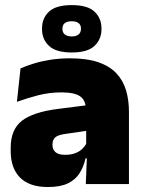

<svg xmlns="http://www.w3.org/2000/svg" viewBox="-20 -740 578 772"><path d="M498.5 0H325L330 -126L326.5 -130.5V-283.5L325 -301.5Q325 -336 302.8 -352.2Q280.5 -368.5 227 -368.5Q178.5 -368.5 133.8 -357Q89 -345.5 48 -330.5L62.5 -465Q87.5 -476 118 -485.2Q148.5 -494.5 184.5 -500Q220.5 -505.5 261 -505.5Q329.5 -505.5 375.2 -489.8Q421 -474 448 -445.2Q475 -416.5 486.8 -377Q498.5 -337.5 498.5 -290ZM172.5 12Q98.5 12 60.8 -25.8Q23 -63.5 23 -133V-145.5Q23 -219.5 68.2 -254.5Q113.5 -289.5 213 -302L338.5 -318L349 -217L242.5 -201.5Q213.5 -197.5 202.2 -187.8Q191 -178 191 -159V-157Q191 -139.5 202.8 -128.5Q214.5 -117.5 242 -117.5Q265 -117.5 281.8 -123.8Q298.5 -130 309.8 -140.5Q321 -151 327.5 -163.5L352.5 -103.5H324Q316.5 -70 300.2 -44Q284 -18 253.5 -3Q223 12 172.5 12ZM149 -622.5V-626Q149 -667 177 -693.2Q205 -719.5 268.5 -719.5Q332 -719.5 360 -693.2Q388 -667 388 -626V-622.5Q388 -582 360 -555.5Q332 -529 268.5 -529Q205 -529 177 -555.5Q149 -582 149 -622.5ZM231 -625.5V-623.5Q231 -609.5 240.5 -601.5Q250 -593.5 268.5 -593.5Q286.5 -593.5 296 -601.5Q305.5 -609.5 305.5 -623.5V-625.5Q305.5 -639.5 296 -647Q286.5 -654.5 268.5 -654.5Q250 -654.5 240.5 -647Q231 -639.5 231 -625.5Z"/></svg>

Font: Anek Malayalam Medium ExtraBold
Style: Regular
Weight: 800
Version: Version 1.003